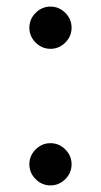

<svg xmlns="http://www.w3.org/2000/svg" viewBox="-20 -548 306 582"><path d="M197 -464Q197 -438 178 -419Q159 -400 133 -400Q107 -400 88 -419Q69 -438 69 -464Q69 -490 88 -509Q107 -528 133 -528Q159 -528 178 -509Q197 -490 197 -464ZM197 -50Q197 -24 178 -5Q159 14 133 14Q107 14 88 -5Q69 -24 69 -50Q69 -76 88 -95Q107 -114 133 -114Q159 -114 178 -95Q197 -76 197 -50Z"/></svg>

Font: Myanmar April Display
Style: Regular
Weight: 400
Designer: Khon Soe Zaw Thu
Foundry: Myanmar OS
Version: Version 2.50 April 12, 2019